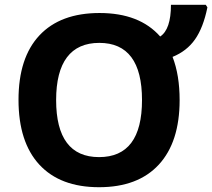

<svg xmlns="http://www.w3.org/2000/svg" viewBox="-20 -780 895 810"><path d="M737.8 -357.9C737.8 -427.7 728 -488.3 708 -540C748 -556.2 779.8 -581.1 802.7 -613.8C825.7 -646.5 843.3 -691.4 855 -749L848.1 -759.8H701.2C701.2 -690.4 686 -646 655.8 -626C597.7 -691.9 512.7 -725.1 399.9 -725.1C290 -725.1 205.6 -693.8 146.5 -630.9C87.4 -567.9 58.1 -477.1 58.1 -358.9C58.1 -240.2 87.4 -148.9 146 -85.4C204.6 -22 288.6 9.8 397.9 9.8C507.3 9.8 591.3 -22 649.9 -85.4C708.5 -148.9 737.8 -239.7 737.8 -357.9ZM216.8 -357.9C216.8 -517.6 278.3 -599.1 398.9 -599.1C519 -599.1 579.1 -518.6 579.1 -357.9C579.1 -197.3 518.6 -117.2 397.9 -117.2C277.3 -117.2 216.8 -198.2 216.8 -357.9Z"/></svg>

Font: Noto Reveo Sans
Style: Bold
Weight: 700
Designer: Monotype Design team
Foundry: Monotype Imaging Inc.
Version: Version 1.04